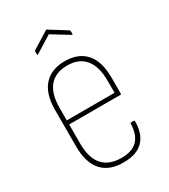

<svg xmlns="http://www.w3.org/2000/svg" viewBox="-164 -723 715 811"><g transform="rotate(-30 193.5 -317.0)"><path d="M199 8Q129 9 92.5 -31Q56 -71 56 -151V-327Q56 -408 92.5 -447.5Q129 -487 194 -487Q260 -487 295.5 -447Q331 -407 331 -328V-250Q331 -246 328 -246H77V-152Q77 -83 107.5 -48Q138 -13 199 -13Q252 -13 277.5 -40Q303 -67 304 -119Q304 -123 306 -123H321Q324 -123 325 -120Q325 -57 293 -24.5Q261 8 199 8ZM77 -266H310V-326Q310 -394 280.5 -430Q251 -466 194 -466Q137 -466 107 -431Q77 -396 77 -326ZM111 -568Q107 -566 107 -569V-583Q107 -587 109 -589L191 -640Q193 -643 196 -640L278 -589Q280 -587 280 -583V-569Q280 -566 276 -568L193 -619Z"/></g></svg>

Font: Sofia Sans Condensed Thin
Style: Regular
Weight: 250
Version: Version 4.100